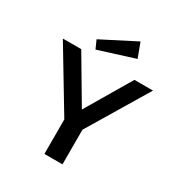

<svg xmlns="http://www.w3.org/2000/svg" viewBox="-177 -874 929 994"><g transform="rotate(30 287.5 -376.5)"><path d="M406 -667 193 -600 171 -649 374 -753ZM446 -565H557L342 -207V0H234V-206L18 -565H128L287 -296Z"/></g></svg>

Font: MB Grotesk
Style: Regular
Weight: 400
Designer: Nawras Khrais
Foundry: Nawras Khrais
Version: Version 1.000;PS 001.000;hotconv 1.0.88;makeotf.lib2.5.64775